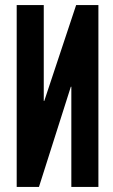

<svg xmlns="http://www.w3.org/2000/svg" viewBox="-20 -739 447 759"><path d="M369 -719V0H262V-396H260L134 0H46V-719H153V-340H155L281 -719Z"/></svg>

Font: Osterbar
Style: Regular
Weight: 500
Width: 3
Designer: Peter Wiegel, Basierend auf Erbar schmal-halbfette Grotesk v. Jacob Erbar
Foundry: Peter Wiegel
Version: Version 1.0